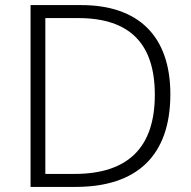

<svg xmlns="http://www.w3.org/2000/svg" viewBox="-20 -734 751 754"><path d="M649 -364C649 -592 524 -714 299 -714H100V0H277C519 0 649 -124 649 -364ZM588 -362C588 -155 483 -51 272 -51H158V-663H287C489 -663 588 -563 588 -362Z"/></svg>

Font: Noto Sans Devanagari UI Light
Style: Regular
Weight: 300
Designer: Jelle Bosma - Monotype Design Team
Foundry: Monotype Imaging Inc.
Version: Version 2.004